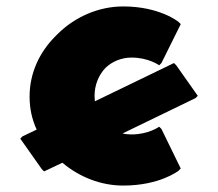

<svg xmlns="http://www.w3.org/2000/svg" viewBox="-20 -555 678 597"><path d="M389 -376C442 -376 475 -352 475 -352L482 -359L542 -480L535 -487C535 -487 477 -535 363 -535C286 -535 212 -502 159 -449L152 -442C103 -393 72 -328 72 -255C72 -218 79 -185 94 -152L50 -131L43 -124L110 -29L117 -22L174 -49C226 -5 293 22 363 22C477 22 535 -24 535 -24L542 -31L482 -154L475 -161C475 -161 442 -137 389 -137C380 -137 369 -138 361 -140L588 -250L595 -257L528 -352L521 -359L275 -240C275 -244 274 -251 274 -257C274 -291 287 -322 308 -344C329 -364 358 -376 389 -376Z"/></svg>

Font: Hussar Woodtype
Style: Blk
Weight: 900
Foundry: Cannot Into Space Fonts
Version: Version 1.07